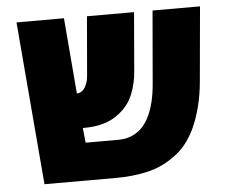

<svg xmlns="http://www.w3.org/2000/svg" viewBox="-48 -687 884 742"><g transform="rotate(-5 394.5 -316.0)"><path d="M95.2 0 42 -632.3H226.1L250.5 -338.4Q265.6 -338.4 277.8 -351.6Q283.2 -357.9 288.8 -371.8Q294.4 -385.7 295.9 -404.8L315.4 -632.3H498L479 -407.2Q475.6 -357.9 458.3 -315.7Q440.9 -273.4 404.8 -245.6Q377 -223.1 343.3 -213.4Q309.6 -203.6 269.5 -203.6H261.7L267.6 -146H394.5Q434.6 -146 465.8 -166Q497.1 -186 517.1 -228.5Q539.1 -275.9 545.4 -348.1L569.8 -632.3H753.9L728 -343.8Q723.1 -288.6 710.9 -242.7Q698.7 -196.8 681.6 -160.6Q666.5 -129.4 645.8 -103.8Q625 -78.1 597.7 -59.6Q550.3 -25.4 493.7 -12.7Q437 0 372.6 0Z"/></g></svg>

Font: Open Sans ExtraBold
Style: Regular
Weight: 800
Designer: Monotype Design Team
Foundry: Monotype Imaging Inc.
Version: Version 3.003; ttfautohint (v1.8.4)